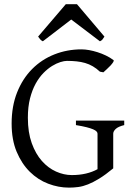

<svg xmlns="http://www.w3.org/2000/svg" viewBox="-20 -860 623 895"><path d="M508.8 -580.1Q512.2 -577.6 507.8 -570.6Q503.4 -563.5 495.4 -554.7Q487.3 -545.9 477.8 -537.4Q468.3 -528.8 461.9 -522.9L445.8 -525.9Q429.7 -541 412.6 -551Q395.5 -561 376.7 -566.4Q357.9 -571.8 336.9 -574Q315.9 -576.2 292 -576.2Q279.8 -576.2 261.5 -570.6Q243.2 -564.9 222.9 -552.5Q202.6 -540 182.6 -519.8Q162.6 -499.5 146.2 -470Q129.9 -440.4 119.9 -401.1Q109.9 -361.8 109.9 -311Q109.9 -243.2 127.9 -192.9Q146 -142.6 175.3 -109.6Q204.6 -76.7 241.2 -60.3Q277.8 -43.9 314.9 -43.9Q350.6 -43.9 380.6 -51Q410.6 -58.1 434.6 -71.3V-236.8Q434.6 -242.2 429.9 -247.3Q425.3 -252.4 413.8 -257.3Q402.3 -262.2 383.1 -267.1Q363.8 -272 334 -276.9V-297.9H559.1V-276.9Q531.2 -270 519.5 -259Q507.8 -248 507.8 -236.8V-75.2Q471.7 -45.4 443.1 -27.8Q414.6 -10.3 390.6 -0.7Q366.7 8.8 345.2 11.7Q323.7 14.6 301.8 14.6Q252.4 14.6 204.6 -3.7Q156.7 -22 118.9 -59.3Q81.1 -96.7 57.6 -152.6Q34.2 -208.5 34.2 -284.2Q34.2 -365.2 59.8 -429.4Q85.4 -493.7 129.9 -538.3Q174.3 -583 233.6 -606.4Q293 -629.9 359.9 -629.9Q376 -629.9 395.3 -626.5Q414.6 -623 434.6 -616.7Q454.6 -610.4 473.9 -601.1Q493.2 -591.8 508.8 -580.1ZM466.8 -689.5Q460.9 -680.2 457.5 -675.8Q454.1 -671.4 445.8 -667.5L312 -769L179.7 -667.5Q175.8 -669.4 173.1 -671.4Q170.4 -673.3 168.2 -675.8Q166 -678.2 163.6 -681.6Q161.1 -685.1 157.7 -689.5L286.6 -840.3H338.9Z"/></svg>

Font: Noto Serif Devanagari
Style: Regular
Weight: 400
Designer: Monotype Design Team
Foundry: Monotype Imaging Inc.
Version: Version 1.01